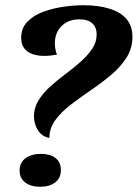

<svg xmlns="http://www.w3.org/2000/svg" viewBox="-20 -697 527 735"><path d="M169 -169Q141 -174 125.5 -198Q110 -222 110 -252Q110 -285 127.5 -313Q145 -341 172 -365.5Q199 -390 230 -413Q261 -436 288 -460Q315 -484 332.5 -509.5Q350 -535 350 -565Q350 -592 333.5 -607.5Q317 -623 284 -623Q242 -623 216 -597.5Q190 -572 190 -531Q190 -521 192 -509.5Q194 -498 198 -488Q188 -486 175 -484.5Q162 -483 150 -483Q124 -483 104 -490Q84 -497 72.5 -512.5Q61 -528 61 -552Q61 -589 84.5 -613.5Q108 -638 144.5 -651.5Q181 -665 222 -671Q263 -677 299 -677Q356 -677 398.5 -664Q441 -651 464 -624.5Q487 -598 487 -556Q487 -512 464 -476Q441 -440 404.5 -409.5Q368 -379 327.5 -351.5Q287 -324 250.5 -296Q214 -268 191.5 -237Q169 -206 169 -169ZM134 18Q98 18 76.5 1.5Q55 -15 55 -44Q55 -75 78 -91.5Q101 -108 137 -108Q172 -108 192.5 -92Q213 -76 213 -46Q213 -15 191 1.5Q169 18 134 18Z"/></svg>

Font: Sansita Swashed Light Medium
Style: Regular
Weight: 500
Version: Version 1.003